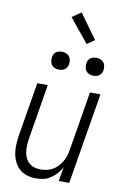

<svg xmlns="http://www.w3.org/2000/svg" viewBox="-105 -1032 709 1099"><g transform="rotate(10 250.0 -482.5)"><path d="M185 8Q158 8 133 0.5Q108 -7 89 -23.5Q70 -40 59 -63Q48 -86 43.5 -111.5Q39 -137 40.5 -164Q42 -191 46 -218L98 -530H159L106 -209Q103 -190 102 -170.5Q101 -151 103.5 -133Q106 -115 113.5 -98.5Q121 -82 134 -70Q147 -58 165 -52.5Q183 -47 202 -47Q220 -47 237.5 -51Q255 -55 271.5 -64Q288 -73 301 -87Q314 -101 323.5 -117Q333 -133 338.5 -150Q344 -167 347 -185L404 -530H465L377 0H316L330 -82Q319 -62 303.5 -44.5Q288 -27 269 -14.5Q250 -2 228 3Q206 8 185 8ZM406 -628Q394 -628 382.5 -632.5Q371 -637 364 -646Q357 -655 355 -667.5Q353 -680 355 -693Q356 -701 360.5 -709.5Q365 -718 372.5 -723Q380 -728 389 -730Q398 -732 406 -732Q419 -732 430.5 -727.5Q442 -723 449 -714Q456 -705 458 -692.5Q460 -680 458 -667Q456 -659 451.5 -650.5Q447 -642 439.5 -637Q432 -632 423.5 -630Q415 -628 406 -628ZM206 -628Q194 -628 182.5 -632.5Q171 -637 164 -646Q157 -655 155 -667.5Q153 -680 155 -693Q156 -701 160.5 -709.5Q165 -718 172.5 -723Q180 -728 189 -730Q198 -732 206 -732Q219 -732 230.5 -727.5Q242 -723 249 -714Q256 -705 258 -692.5Q260 -680 258 -667Q256 -659 251.5 -650.5Q247 -642 239.5 -637Q232 -632 223.5 -630Q215 -628 206 -628ZM337 -800 225 -937 278 -973 381 -830Z"/></g></svg>

Font: Iosevka Curly Light Oblique
Style: Regular
Weight: 300
Italic angle: -9°
Monospace: yes
Designer: Belleve Invis
Foundry: Belleve Invis
Version: Version 11.1.0; ttfautohint (v1.8.3)